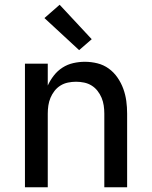

<svg xmlns="http://www.w3.org/2000/svg" viewBox="-20 -788 640 808"><path d="M85 0V-520H181V-428Q191 -450 206.5 -470Q222 -490 243 -503.5Q264 -517 288.5 -522.5Q313 -528 337 -528Q364 -528 390 -521.5Q416 -515 437.5 -499.5Q459 -484 474.5 -461.5Q490 -439 499 -414Q508 -389 511.5 -363Q515 -337 515 -310V0H419V-310Q419 -327 416.5 -344Q414 -361 407.5 -376.5Q401 -392 390.5 -405.5Q380 -419 365.5 -428Q351 -437 334 -440.5Q317 -444 300 -444Q283 -444 266 -440.5Q249 -437 234.5 -428Q220 -419 209.5 -405.5Q199 -392 192.5 -376.5Q186 -361 183.5 -344Q181 -327 181 -310V0ZM313 -577 167 -712 231 -768 366 -623Z"/></svg>

Font: Iosevka Aile Medium
Style: Regular
Weight: 500
Designer: Belleve Invis
Foundry: Belleve Invis
Version: Version 27.3.5; ttfautohint (v1.8.4)